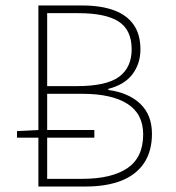

<svg xmlns="http://www.w3.org/2000/svg" viewBox="-20 -680 640 700"><path d="M120 0V-660H280Q348 -660 395.5 -642.5Q443 -625 467.5 -589.5Q492 -554 492 -500Q492 -448 463 -409.5Q434 -371 375 -356V-352Q449 -342 491.5 -301.5Q534 -261 534 -192Q534 -129 505.5 -86Q477 -43 423 -21.5Q369 0 292 0ZM42 -178V-202L122 -206H324V-178ZM152 -28H280Q387 -28 444.5 -67Q502 -106 502 -190Q502 -265 444.5 -301.5Q387 -338 280 -338H152ZM152 -366H260Q368 -366 414 -400Q460 -434 460 -500Q460 -571 412.5 -601.5Q365 -632 266 -632H152Z"/></svg>

Font: Source Code Pro ExtraLight ExtraLight
Style: Regular
Weight: 250
Monospace: yes
Version: Version 1.018;hotconv 1.0.116;makeotfexe 2.5.65601